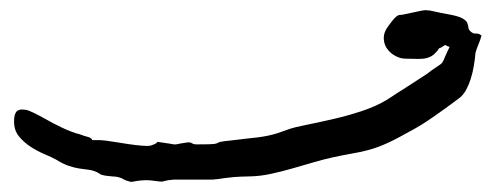

<svg xmlns="http://www.w3.org/2000/svg" viewBox="-20 -345 965 373"><path d="M768.1 -231Q758.3 -231 748.5 -236.1Q738.8 -241.2 732.4 -249.8Q726.1 -258.3 725.6 -269.5V-272Q725.6 -282.2 733.4 -293Q740.7 -303.2 744.9 -307.9Q749 -312.5 751.7 -314.2Q754.4 -315.9 756.3 -315.9Q758.3 -315.9 761.7 -316.4Q776.4 -319.3 784.9 -321.3Q793.5 -323.2 798.6 -324.2Q803.7 -325.2 807.1 -325.2Q810.5 -325.2 815.4 -324.5Q820.3 -323.7 828.1 -321.8Q835.9 -319.8 850.1 -317.4Q869.6 -314 877.4 -309.8Q885.3 -305.7 887.5 -301Q889.6 -296.4 889.9 -291.7Q890.1 -287.1 895.5 -282.7Q899.9 -279.8 901.9 -279.8H903.8Q904.8 -279.8 905.8 -279.8Q906.7 -279.8 908.9 -279.5Q911.1 -279.3 915.5 -275.9Q913.1 -267.6 909.7 -259.3Q906.2 -251 903.8 -242.7Q902.8 -231 900.6 -217.5Q898.4 -204.1 894.5 -191.9Q890.6 -179.7 884.8 -169.2Q878.9 -158.7 870.1 -152.8Q854.5 -141.1 843.3 -133.1Q832 -125 821.5 -117.7Q811 -110.4 799.3 -103Q787.6 -95.7 770 -86.4Q744.1 -71.8 726.8 -64.5Q709.5 -57.1 694.3 -53.2Q679.2 -49.3 663.3 -46.6Q647.5 -43.9 625.5 -39.1Q607.9 -35.2 587.9 -29.3Q567.9 -23.4 547.4 -17.6Q526.9 -11.7 506.6 -7.3Q486.3 -2.9 467.8 -2.4Q445.8 -2 434.3 -1Q422.9 0 416.3 1Q409.7 2 405 2.7Q400.4 3.4 393.1 3.9H317.9Q310.5 4.4 306.6 5.1Q302.7 5.9 300 6.6Q297.4 7.3 294.9 7.8H293Q291 7.8 287.6 7.3Q272 4.9 262.7 5.1Q253.4 5.4 247.8 6.3Q242.2 7.3 238.8 7.8Q237.3 8.3 235.4 8.3Q232.9 8.3 230.5 7.3Q223.6 5.4 220.9 3.7Q218.3 2 215.8 1Q213.4 0 209.5 -1Q205.6 -2 196.8 -2.4Q186 -3.4 182.4 -4.2Q178.7 -4.9 176.8 -5.6Q174.8 -6.3 172.6 -8.1Q170.4 -9.8 163.1 -12.7Q157.7 -14.6 150.6 -15.4Q143.6 -16.1 134.3 -17.6Q125 -19 113.8 -22.7Q102.5 -26.4 89.4 -34.7Q80.6 -39.6 66.7 -45.4Q52.7 -51.3 39.6 -59.8Q26.4 -68.4 16.8 -80.1Q7.3 -91.8 7.3 -108.9Q7.3 -123 12.2 -128.4Q16.1 -132.3 22.9 -132.3Q24.4 -132.3 29.3 -131.8Q34.2 -131.3 45.2 -126Q56.2 -120.6 68.4 -113.8Q74.2 -110.4 82.5 -106Q90.8 -101.6 100.1 -97.2Q109.4 -92.8 118.2 -89.4Q127 -85.9 133.8 -84.5Q142.6 -81.1 153.8 -78.1Q158.2 -75.7 158.4 -74.5Q158.7 -73.2 158.9 -73Q159.2 -72.8 161.9 -72.8Q164.6 -72.8 173.8 -72.8Q184.6 -72.3 199.2 -69.8Q213.9 -67.4 228.5 -65.2Q243.2 -63 255.9 -62Q261.2 -61.5 265.1 -61.5Q270.5 -61.5 273.9 -62.5Q282.2 -65.4 283.7 -66.9Q285.2 -68.4 285.2 -69.3V-69.8L285.6 -69.3Q286.1 -69.3 293 -68.4Q304.2 -66.9 309.8 -65.9Q315.4 -64.9 317.9 -64.5H319.8Q320.8 -64.5 321.5 -64.5Q322.3 -64.5 324.2 -64.9Q326.2 -65.4 330.6 -66.2Q335 -66.9 344.7 -68.4Q349.1 -68.4 350.6 -67.9Q352.1 -67.4 353 -66.7Q354 -65.9 356 -65.2Q357.9 -64.5 363.3 -64.5Q378.4 -64.5 385.7 -64.7Q393.1 -64.9 396.5 -65.4Q399.9 -65.9 400.9 -66.4Q401.9 -66.9 403.8 -67.9Q405.8 -68.8 410.4 -69.8Q415 -70.8 425.8 -71.8L450.7 -74.7Q451.7 -74.7 452.1 -75Q452.6 -75.2 454.1 -75.2Q469.7 -76.7 480.7 -78.1Q491.7 -79.6 501 -81.5Q510.3 -83.5 519.5 -86.4Q528.8 -89.4 540.5 -93.8Q551.3 -97.7 574.5 -102.3Q597.7 -106.9 625.5 -113.3Q653.3 -119.6 681.9 -128.9Q710.4 -138.2 732.9 -151.9Q752 -164.6 771 -176.5Q790 -188.5 809.1 -201.2Q819.8 -209.5 825.9 -213.4Q832 -217.3 835 -219.5Q837.9 -221.7 838.9 -222.9Q839.8 -224.1 841.3 -227.1Q842.8 -230 845.2 -236.1Q847.7 -242.2 853.5 -253.9Q848.6 -255.4 847.2 -256.3Q845.7 -257.3 845.2 -257.6Q844.7 -257.8 843.5 -256.8Q842.3 -255.9 837.4 -252.9Q834 -251.5 833 -251Q832 -250.5 831.8 -249.8Q831.5 -249 831.1 -248Q830.6 -247.1 828.1 -244.6Q822.3 -237.8 816.2 -234.9Q810.1 -231.9 803.2 -231Q798.3 -230.5 793 -230.5Q790.5 -230.5 784.7 -230.7Q778.8 -231 768.1 -231Z"/></svg>

Font: DimaRavanNevis
Style: regular
Weight: 400
Designer: R.Balvardi
Foundry: Dima Software Group
Version: Version 1.00;May 26, 2019;FontCreator 11.5.0.2427 64-bit